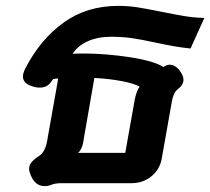

<svg xmlns="http://www.w3.org/2000/svg" viewBox="-20 -623 715 653"><path d="M227 -440Q238 -441 265 -441Q339 -441 421 -428.5Q503 -416 536 -395Q547 -403 558 -403Q573 -403 588 -387Q604 -367 604 -352Q604 -334 584 -319Q569 -307 564 -275L530 -83Q523 -46 494.5 -23Q466 0 427 0H190Q168 0 156 5Q144 10 132 10Q100 10 85 -26Q79 -40 79 -49Q79 -61 87 -71Q95 -81 112 -92Q133 -105 140 -142L178 -356Q171 -356 161 -354L151 -341Q139 -325 114 -325Q102 -325 85 -331Q58 -341 58 -363Q58 -374 66 -390Q117 -489 196 -546Q275 -603 382 -603Q417 -603 448.5 -598Q480 -593 529 -583Q579 -573 609 -568Q639 -563 675 -562L628 -458Q577 -463 505 -479Q459 -489 427 -493.5Q395 -498 359 -498Q312 -498 278 -482.5Q244 -467 227 -440ZM455 -328Q437 -339 395 -347Q353 -355 301 -358L262 -134Q260 -125 255.5 -116Q251 -107 245 -103H406L439 -288Q446 -318 455 -328Z"/></svg>

Font: Niramit
Style: Bold Italic
Weight: 700
Italic angle: -10°
Designer: Katatrad Aksorn Co.,Ltd.
Foundry: Cadson Demak Co.,Ltd.
Version: Version 1.001; ttfautohint (v1.6)